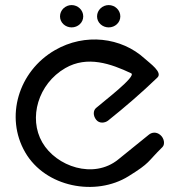

<svg xmlns="http://www.w3.org/2000/svg" viewBox="-20 -742 715 764"><path d="M626.4 -156.8C637.1 -167.3 633.9 -191.6 617.9 -205C601.8 -218.4 584.1 -215.6 572.5 -206.2L449.9 -107C352.6 -28.3 204 -78.9 148.2 -175.5C92.5 -272.1 131.4 -408.4 239.8 -471C327.7 -521.7 421.5 -488.4 501.9 -450.4C525.5 -439.2 388.9 -336 361.9 -312C350.6 -302 349.7 -282 362.6 -265.6C375.5 -249.1 398 -252.8 409.9 -262C477.7 -316.2 543.4 -372.8 605.9 -433C628.9 -454 576.7 -489.8 555.9 -508.8C462.8 -593.9 317.8 -611.3 198.6 -542.4C52.6 -458.1 -0.7 -276 80.1 -136.1C160.8 3.7 360.9 40.4 491.2 -40.6C579.7 -95.6 563.6 -95 626.4 -156.8ZM265 -633C290 -633 311.2 -651.8 311.2 -676.8C311.2 -701.8 290 -721.8 265 -721.8C240 -721.8 218.8 -701.8 218.8 -676.8C218.8 -651.8 240 -633 265 -633ZM412.5 -633C437.5 -633 458.8 -651.8 458.8 -676.8C458.8 -701.8 437.5 -721.8 412.5 -721.8C387.5 -721.8 366.2 -701.8 366.2 -676.8C366.2 -651.8 387.5 -633 412.5 -633Z"/></svg>

Font: Hi.
Style: Regular
Weight: 400
Designer: Mew Too, Robert Jablonski
Foundry: Cannot Into Space Fonts
Version: Version 1.996